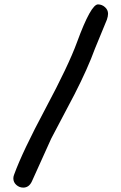

<svg xmlns="http://www.w3.org/2000/svg" viewBox="-20 -814 552 878"><path d="M86.4 43.9Q68.4 43.9 54.7 31.7Q41 19.5 41 1.5Q41 -6.3 44.4 -15.1Q82.5 -120.1 188 -317.6Q293.5 -515.1 332 -620.6Q396 -795.4 428.7 -793.9Q446.8 -793.5 460.4 -781Q474.1 -768.6 474.1 -751Q474.1 -739.7 468.8 -724.1L414.1 -591.3Q381.3 -501 320.8 -382.8L214.4 -180.7L126 15.1Q112.8 43.9 86.4 43.9Z"/></svg>

Font: Bharatayuddha
Style: Regular
Weight: 400
Designer: R.S. Wihananto
Foundry: R.S. Wihananto
Version: Version 2.0.1